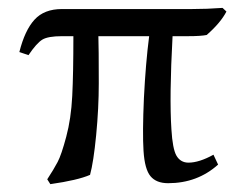

<svg xmlns="http://www.w3.org/2000/svg" viewBox="-20 -452 615 484"><path d="M136.2 -360.8Q101.1 -360.8 86.7 -352.1Q72.3 -343.3 51.8 -313L28.8 -320.8Q42.5 -375.5 66.9 -402.3Q91.3 -429.2 136.2 -429.2H463.9Q502 -429.2 541 -432.1L550.8 -422.9Q536.1 -394.5 501 -363.8Q485.8 -360.8 454.1 -360.8H415Q406.7 -208 412.1 -126Q415 -76.7 424.8 -59.6Q435.1 -42 455.1 -42Q481.9 -42 518.1 -62L529.8 -37.1Q477.5 9.8 403.8 9.8Q374 9.8 359.4 -7.8Q344.7 -25.4 341.8 -71.8Q338.9 -117.2 342.8 -205.1Q347.2 -293 356 -360.8H228Q229 -334 229 -242.2Q229 -179.2 222.4 -111.3Q215.8 -43.5 207 -11.2Q175.8 2.4 106.9 12.2L99.1 0Q115.7 -25.4 125.2 -43.5Q134.8 -61.5 147 -107.4Q159.2 -152.8 162.1 -210Q165 -266.6 165 -360.8Z"/></svg>

Font: Linux Biolinum G
Style: Regular
Weight: 400
Designer: Philipp H. Poll
Foundry: Philipp H. Poll
Version: Version 1.1.0 ; ttfautohint (v1.6)